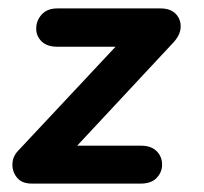

<svg xmlns="http://www.w3.org/2000/svg" viewBox="-20 -436 484 456"><path d="M55 0Q32 0 20.5 -14Q9 -28 9.5 -46.5Q10 -65 24 -79L275 -347L279 -325H116Q92 -325 79 -337.5Q66 -350 66 -368Q66 -387 79 -401.5Q92 -416 116 -416H361Q385 -416 397.5 -403Q410 -390 409 -370.5Q408 -351 388 -331L140 -65L134 -90H315Q339 -90 352 -77Q365 -64 365 -45Q365 -27 352 -13.5Q339 0 315 0Z"/></svg>

Font: Edu VIC WA NT Beginner SemiBold
Style: Regular
Weight: 600
Designer: Tina and Corey Anderson
Foundry: Google for Education
Version: Version 1.003